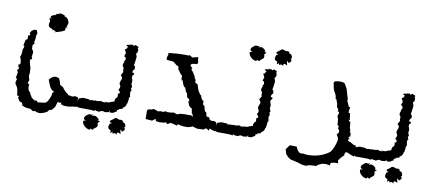

<svg xmlns="http://www.w3.org/2000/svg" viewBox="-65 -833 2796 1214"><g transform="rotate(10 1333.0 -226.0)"><path d="M106.4 52.2 101.1 35.6Q96.2 30.8 89.8 30.8Q82.5 30.8 75.7 15.6L69.8 6.3L74.2 -1Q74.2 -5.4 62.5 -5.4L59.1 -27.8Q59.1 -35.2 55.7 -46.4Q52.2 -57.6 48.3 -63.2Q44.4 -68.8 41.3 -72.8Q38.1 -76.7 38.1 -84.5Q38.1 -94.2 44.4 -110.8L34.7 -111.3L41.5 -153.3Q34.7 -156.2 34.7 -161.1Q34.7 -166.5 44.4 -174.3L34.7 -199.2Q47.9 -200.7 47.9 -208.5Q47.9 -234.4 39.6 -244.6V-252.4Q46.4 -264.2 46.4 -297.4L54.2 -317.4L46.4 -325.2L54.2 -361.3L65.4 -367.2V-393.1H75.7L76.7 -397.5Q76.7 -404.8 70.8 -408.7Q79.6 -414.6 79.6 -422.4Q89.4 -429.7 99.1 -434.1L113.3 -433.1Q118.2 -424.8 120.1 -413.1L115.2 -399.4L114.7 -379.4L110.4 -356.9L113.8 -345.2L103.5 -338.4V-311Q114.7 -301.8 114.7 -289.1L110.4 -261.2L115.2 -256.8L113.8 -248Q103.5 -246.1 103.5 -235.4Q108.4 -207.5 114.7 -193.4Q116.7 -174.3 116.7 -161.6Q116.7 -155.3 115.5 -152.3Q114.3 -149.4 114.3 -138.7Q119.1 -124 121.6 -113.8Q115.7 -103 115.7 -96.7Q115.7 -90.3 126 -87.4L124 -75.2Q124 -57.6 132.8 -43L137.2 -43.5L145 -25.9L151.9 -14.6Q151.9 -7.8 176.3 6.8L189.9 4.9L197.3 15.1L239.3 9.8Q256.8 8.8 267.6 -20.5Q278.8 -40 278.8 -61.5L290.5 -67.9L280.8 -72.3Q266.1 -81.1 257.8 -98.1Q249 -117.7 241.7 -139.6L255.9 -153.3Q268.6 -164.1 282.7 -164.1Q293 -164.1 304.2 -158.2Q310.5 -147.9 314.5 -134.3Q315.9 -120.6 320.8 -117.7L333.5 -110.4H334Q337.4 -110.4 349.6 -92.8Q360.4 -82 361.3 -80.6L370.6 -73.2Q382.8 -62.5 385.7 -61L387.2 -64Q397 -59.6 405.8 -59.6Q415 -59.6 423.3 -64.9L444.3 -59.6L445.8 0Q418.5 2 394 7.8Q369.1 7.8 364.3 7.3Q350.6 1.5 344.2 1.5L346.2 -11.2L336.4 -6.3L325.2 -9.3Q320.3 -9.3 317.1 6.6Q314 22.5 308.1 29.1Q302.2 35.6 297.6 41.7Q293 47.9 285.2 47.9Q276.4 47.9 269.5 62L251.5 71.8L225.1 79.6Q199.7 79.6 190.9 71.3L177.7 75.2L158.7 63Q135.7 62.5 124 59.1ZM208.3 -458.4Q181.5 -462.8 181.5 -484.3L186.3 -505.4Q180.2 -512.9 180.2 -519.9L181.1 -525.2L194.2 -520.3L183.7 -531.3Q192.5 -545.8 212.3 -548L214.5 -545.4L214 -554.2L218 -551.5L219.7 -559.9L225 -555Q226.8 -555 227.2 -558.1L232.5 -559.4L236.4 -556.8L233.4 -562.5L250.9 -563L272.5 -555L269 -551.1Q301 -544.5 302.8 -504.5L300.2 -505.4L295.3 -486.5L296.6 -484.3L302.4 -486.9Q297.5 -480.3 295.3 -480.3Q293.1 -480.3 292.2 -486.5Q289.6 -481.7 289.6 -475.1L290 -467.6Q290 -455.3 219.7 -439L234.2 -446.5L211.8 -454.8L210.5 -446.1Z M443.8 -2.4 441.9 -33.2Q448.7 -41.5 448.7 -54.2L474.1 -63L518.1 -60.5L512.2 -55.2Q521 -55.2 522 -56.9Q522.9 -58.6 557.1 -58.6L554.2 -62L565.9 -58.1L596.2 -63.5L595.7 -58.1L603.5 -59.6L622.1 -56.6L612.8 -63L627.9 -61.5Q644 -61.5 653.8 -68.4L675.8 -75.2L674.3 -82.5L679.2 -96.7Q689.5 -101.6 689.5 -114.3L687.5 -126.5Q698.7 -129.4 698.7 -135.7Q698.7 -142.1 687 -152.8Q694.8 -163.1 694.8 -172.9Q694.8 -178.7 690.9 -184.1Q687 -189.5 687 -195.8Q687 -203.1 691.4 -208L689.5 -209Q696.3 -217.8 696.3 -226.1Q696.3 -235.4 685.1 -246.1Q693.4 -259.3 697.8 -267.6L694.3 -279.3Q694.3 -285.2 696.8 -290.5Q695.8 -293 693.4 -295.9Q686.5 -304.7 686.5 -311Q686.5 -318.8 693.4 -333Q693.4 -333.5 693.8 -334L689.9 -335.4L698.7 -347.2L695.8 -362.3Q691.9 -365.2 685.1 -366.2L693.4 -389.2L682.1 -411.6Q689.9 -412.6 694.3 -418L693.8 -422.9L697.8 -424.3L698.7 -431.2Q694.8 -433.6 686.5 -436L691.9 -441.4L710.4 -444.8L713.9 -443.4L711.4 -448.7L719.7 -446.3L728.5 -449.2Q729 -443.8 733.9 -441.9L744.6 -449.7L765.1 -440.4L762.2 -428.2L766.6 -423.8L765.6 -407.2L757.3 -396.5L764.2 -377L760.7 -346.7Q759.3 -332 756.8 -326.2L758.3 -319.3Q759.8 -317.9 763.7 -316.9L766.1 -298.8Q753.9 -289.6 753.9 -274.9L765.6 -272.9L766.6 -268.1Q766.6 -260.7 756.8 -253.9Q756.8 -252.9 757.3 -252.4V-244.6L756.3 -243.2Q763.7 -231.4 763.7 -217.3L761.2 -202.6L768.6 -186Q768.6 -179.7 763.2 -176.8L769.5 -159.2Q763.2 -159.2 763.2 -146Q763.2 -136.7 767.6 -120.1Q761.7 -120.1 761.7 -109.4Q761.7 -98.6 757.3 -76.7Q752.9 -76.7 752.9 -64.9L744.6 -52.2L732.4 -43.5L734.4 -38.6L710.4 -32.2L712.4 -27.8Q705.6 -27.8 699.7 -22.9L700.2 -14.6L686 -7.8Q686 -1 657.7 -1L655.3 -13.7L653.3 -5.4Q653.3 0 626 2Q617.2 -2 611.8 -2Q602.1 -2 590.3 6.3L572.3 3.4H567.4V-1.5Q559.1 1.5 559.1 6.8L538.1 3.4L460 2.9ZM550.6 128.7Q530.9 126 516.1 112Q501.4 97.9 501.4 79.4L518.6 75Q503.2 71.5 503.2 62.7Q503.2 53.1 515.5 42.3Q527.8 31.5 535.7 31.5Q540.5 31.5 544.5 34.2L557.7 28.9L549.8 42.5Q557.7 35.9 566 35.9Q580.1 35.9 595.9 53.1L594.1 63.2L607.3 64L594.1 77.2L596.8 92.6Q596.8 100.1 593 103.8Q589.3 107.6 584.7 110.6Q580.1 113.7 575.9 117Q571.7 120.3 570.9 126.5L555.5 119.9ZM724.7 132.2Q719.8 122.9 711.5 122.9Q704.9 122.9 697.9 127.3L695.2 115.9L683.4 126.5L682.5 107.6Q664.5 104.9 664.5 89.5Q664.5 82.1 670.6 67.1L683.4 64.9Q667.1 57.9 667.1 52.6Q667.1 51.3 670.6 48.7Q690.8 35 693.5 30.9Q696.1 26.7 702.7 26.7Q710.2 26.7 724.2 33.3L733.9 32.4Q749.3 32.4 749.3 42.1L750.2 45.6Q768.2 45.6 770.4 72.8L762.5 75Q769.9 80.3 769.9 86.5Q769.9 94.8 756.3 104.5L742.2 92.2L748.8 122.1Q737.8 115 731.3 115Q723.8 115 723.8 125.1Z M888.2 0 887.2 -52.2Q888.2 -65.4 915 -65.4L928.2 -71.3L957.5 -61L974.6 -65.4Q980 -63.5 985.8 -63.5Q996.1 -63.5 1004.9 -70.8Q1011.2 -66.4 1015.1 -66.4Q1050.8 -66.4 1052.2 -71.8L1080.6 -63.5L1095.2 -69.8Q1124 -72.8 1137.2 -72.8Q1147.9 -72.8 1158.2 -70.8V-73.7Q1174.8 -73.7 1174.8 -64.5L1177.7 -65.9Q1177.7 -84.5 1169.9 -84.5L1164.1 -116.2Q1150.4 -120.6 1142.1 -136.2L1134.3 -158.7L1141.6 -157.7L1138.7 -164.6Q1137.7 -176.3 1124 -177.7L1117.2 -207Q1109.4 -207 1100.6 -239.3Q1093.8 -239.3 1087.9 -250Q1079.6 -266.1 1077.1 -283.7L1072.3 -276.9L1066.9 -293Q1067.9 -295.9 1067.9 -299.8Q1067.9 -306.2 1064.5 -313.5Q1057.6 -313.5 1048.3 -331.5Q1045.4 -331.5 1045.4 -334L1045.9 -336.9L1037.6 -341.8L1038.1 -345.2Q1038.1 -355.5 1030.8 -368.7L1025.9 -365.2L998.5 -387.7L955.1 -391.6L952.6 -405.3L960 -428.7L956.1 -436Q1008.8 -442.9 1059.1 -442.9L1088.9 -442.4L1090.3 -446.8L1112.3 -434.1L1147.5 -443.4L1153.8 -404.8L1144.5 -397.5Q1108.9 -397.5 1108.9 -383.3Q1114.3 -373.5 1120.1 -371.1L1123.5 -364.7L1117.2 -361.8L1133.8 -340.3L1147 -318.4L1151.4 -302.7L1155.8 -301.3Q1157.2 -296.9 1157.2 -292.5Q1157.2 -288.1 1155.8 -283.2L1174.8 -271L1184.1 -240.2Q1200.7 -208 1209 -206.5Q1212.4 -182.6 1230 -173.8L1229 -163.1Q1229 -156.2 1230.7 -152.8Q1232.4 -149.4 1235.6 -148.7Q1238.8 -147.9 1240.7 -145Q1244.1 -130.4 1246.3 -120.6Q1248.5 -110.8 1259.3 -106.9L1263.2 -85.9Q1264.2 -81.1 1282.7 -79.6L1287.1 -67.4Q1291.5 -61 1310.5 -61L1311.5 -63Q1331.1 -61 1333.5 -49.8Q1333.5 -16.6 1335 -16.1L1332 1Q1303.7 -7.3 1297.9 -11.2L1293 4.4Q1283.2 -7.3 1274.9 -7.3Q1268.1 -7.3 1263.2 1.5L1219.7 3.9L1189 -5.4Q1168.5 4.9 1151.9 4.9Q1110.8 4.9 1095.2 -3.9L1091.3 6.8L1049.3 -3.4L1026.9 8.8L1020.5 -1.5Q1004.9 4.9 979 4.9Q965.3 4.9 954.6 1.5L950.2 -12.2L930.2 3.4Z M1332.5 -2.4 1330.6 -33.2Q1337.4 -41.5 1337.4 -54.2L1362.8 -63L1406.7 -60.5L1400.9 -55.2Q1409.7 -55.2 1410.6 -56.9Q1411.6 -58.6 1445.8 -58.6L1442.9 -62L1454.6 -58.1L1484.9 -63.5L1484.4 -58.1L1492.2 -59.6L1510.7 -56.6L1501.5 -63L1516.6 -61.5Q1532.7 -61.5 1542.5 -68.4L1564.5 -75.2L1563 -82.5L1567.9 -96.7Q1578.1 -101.6 1578.1 -114.3L1576.2 -126.5Q1587.4 -129.4 1587.4 -135.7Q1587.4 -142.1 1575.7 -152.8Q1583.5 -163.1 1583.5 -172.9Q1583.5 -178.7 1579.6 -184.1Q1575.7 -189.5 1575.7 -195.8Q1575.7 -203.1 1580.1 -208L1578.1 -209Q1585 -217.8 1585 -226.1Q1585 -235.4 1573.7 -246.1Q1582 -259.3 1586.4 -267.6L1583 -279.3Q1583 -285.2 1585.4 -290.5Q1584.5 -293 1582 -295.9Q1575.2 -304.7 1575.2 -311Q1575.2 -318.8 1582 -333Q1582 -333.5 1582.5 -334L1578.6 -335.4L1587.4 -347.2L1584.5 -362.3Q1580.6 -365.2 1573.7 -366.2L1582 -389.2L1570.8 -411.6Q1578.6 -412.6 1583 -418L1582.5 -422.9L1586.4 -424.3L1587.4 -431.2Q1583.5 -433.6 1575.2 -436L1580.6 -441.4L1599.1 -444.8L1602.5 -443.4L1600.1 -448.7L1608.4 -446.3L1617.2 -449.2Q1617.7 -443.8 1622.6 -441.9L1633.3 -449.7L1653.8 -440.4L1650.9 -428.2L1655.3 -423.8L1654.3 -407.2L1646 -396.5L1652.8 -377L1649.4 -346.7Q1647.9 -332 1645.5 -326.2L1647 -319.3Q1648.4 -317.9 1652.3 -316.9L1654.8 -298.8Q1642.6 -289.6 1642.6 -274.9L1654.3 -272.9L1655.3 -268.1Q1655.3 -260.7 1645.5 -253.9Q1645.5 -252.9 1646 -252.4V-244.6L1645 -243.2Q1652.3 -231.4 1652.3 -217.3L1649.9 -202.6L1657.2 -186Q1657.2 -179.7 1651.9 -176.8L1658.2 -159.2Q1651.9 -159.2 1651.9 -146Q1651.9 -136.7 1656.2 -120.1Q1650.4 -120.1 1650.4 -109.4Q1650.4 -98.6 1646 -76.7Q1641.6 -76.7 1641.6 -64.9L1633.3 -52.2L1621.1 -43.5L1623 -38.6L1599.1 -32.2L1601.1 -27.8Q1594.2 -27.8 1588.4 -22.9L1588.9 -14.6L1574.7 -7.8Q1574.7 -1 1546.4 -1L1543.9 -13.7L1542 -5.4Q1542 0 1514.6 2Q1505.9 -2 1500.5 -2Q1490.7 -2 1479 6.3L1460.9 3.4H1456.1V-1.5Q1447.8 1.5 1447.8 6.8L1426.8 3.4L1348.6 2.9ZM1512.6 -481.7Q1492.8 -484.3 1478.1 -498.4Q1463.3 -512.5 1463.3 -530.9L1480.5 -535.3Q1465.1 -538.8 1465.1 -547.6Q1465.1 -557.3 1477.4 -568.1Q1489.7 -578.8 1497.6 -578.8Q1502.4 -578.8 1506.4 -576.2L1519.6 -581.5L1511.7 -567.8Q1519.6 -574.4 1527.9 -574.4Q1542 -574.4 1557.8 -557.3L1556.1 -547.2L1569.2 -546.3L1556.1 -533.1L1558.7 -517.7Q1558.7 -510.3 1555 -506.5Q1551.2 -502.8 1546.6 -499.7Q1542 -496.6 1537.8 -493.3Q1533.6 -490.1 1532.8 -483.9L1517.4 -490.5ZM1686.6 -478.2Q1681.7 -487.4 1673.4 -487.4Q1666.8 -487.4 1659.8 -483L1657.1 -494.4L1645.3 -483.9L1644.4 -502.8Q1626.4 -505.4 1626.4 -520.8Q1626.4 -528.3 1632.5 -543.2L1645.3 -545.4Q1629 -552.5 1629 -557.7Q1629 -559 1632.5 -561.7Q1652.7 -575.3 1655.4 -579.5Q1658 -583.7 1664.6 -583.7Q1672.1 -583.7 1686.1 -577.1L1695.8 -577.9Q1711.2 -577.9 1711.2 -568.3L1712.1 -564.8Q1730.1 -564.8 1732.3 -537.5L1724.4 -535.3Q1731.8 -530 1731.8 -523.9Q1731.8 -515.5 1718.2 -505.9L1704.2 -518.2L1710.8 -488.3Q1699.8 -495.3 1693.2 -495.3Q1685.7 -495.3 1685.7 -485.2Z M1793.5 34.7 1815.4 4.9 1859.9 6.3Q1869.1 35.6 1889.2 43.9L1909.2 42.5Q1921.4 45.9 1939.9 45.9Q2020 44.4 2075.7 1Q2098.6 -29.8 2108.4 -80.6Q2108.4 -95.2 2094.7 -113.3Q2106.9 -124.5 2106.9 -134.3Q2106.9 -143.1 2096.7 -152.8L2098.6 -164.6Q2098.6 -170.4 2089.4 -173.3L2086.9 -210L2080.1 -226.6Q2080.1 -237.8 2083.3 -240.7Q2086.4 -243.7 2086.4 -248L2083.5 -260.3Q2082.5 -256.3 2076.7 -256.3V-272.9Q2064.9 -282.7 2064.9 -297.4Q2064.9 -311 2060.8 -315.7Q2056.6 -320.3 2056.6 -330.1L2048.8 -335Q2048.3 -352.5 2043.2 -361.3Q2038.1 -370.1 2028.3 -389.2Q2023.4 -408.7 2021.5 -423.3L2018.6 -434.6L2027.8 -442.9Q2043 -446.8 2059.6 -446.8Q2075.7 -446.8 2084.5 -442.9L2090.3 -438Q2098.1 -422.9 2106.4 -409.7Q2116.2 -376.5 2119.1 -365.2L2127 -342.3Q2122.6 -342.3 2122.6 -339.4L2127 -329.1L2140.6 -297.9L2149.4 -298.3L2145.5 -277.3V-260.7L2154.3 -261.2L2161.1 -217.8L2152.3 -218.3L2156.7 -214.4Q2156.7 -208 2166 -206.1Q2169.4 -182.6 2169.4 -170.4L2174.8 -156.2L2174.3 -136.2L2180.2 -143.1L2182.1 -115.2L2174.3 -113.3L2171.4 -105L2180.7 -100.6Q2171.4 -95.7 2171.4 -88.9Q2176.3 -83 2192.4 -78.6L2213.4 -66.4L2227.1 -65.4L2223.6 -6.8L2226.1 5.9L2175.3 -14.6L2169.4 -10.3L2164.6 -2L2165.5 7.8Q2147.5 22.9 2131.8 45.9L2135.3 64.9L2123 64.5Q2086.4 64.5 2086.4 80.6L2087.9 87.4Q2073.2 83 2062.5 83Q2033.7 83 2024.9 90.3L2007.8 98.6L2004.9 105L1989.7 106Q1951.2 106 1939.9 115.2Q1910.2 115.2 1887.7 105L1849.6 95.7Q1827.6 95.7 1802.7 64.5Z M2221.2 -2.4 2219.2 -33.2Q2226.1 -41.5 2226.1 -54.2L2251.5 -63L2295.4 -60.5L2289.6 -55.2Q2298.3 -55.2 2299.3 -56.9Q2300.3 -58.6 2334.5 -58.6L2331.5 -62L2343.3 -58.1L2373.5 -63.5L2373 -58.1L2380.9 -59.6L2399.4 -56.6L2390.1 -63L2405.3 -61.5Q2421.4 -61.5 2431.2 -68.4L2453.1 -75.2L2451.7 -82.5L2456.5 -96.7Q2466.8 -101.6 2466.8 -114.3L2464.8 -126.5Q2476.1 -129.4 2476.1 -135.7Q2476.1 -142.1 2464.4 -152.8Q2472.2 -163.1 2472.2 -172.9Q2472.2 -178.7 2468.3 -184.1Q2464.4 -189.5 2464.4 -195.8Q2464.4 -203.1 2468.8 -208L2466.8 -209Q2473.6 -217.8 2473.6 -226.1Q2473.6 -235.4 2462.4 -246.1Q2470.7 -259.3 2475.1 -267.6L2471.7 -279.3Q2471.7 -285.2 2474.1 -290.5Q2473.1 -293 2470.7 -295.9Q2463.9 -304.7 2463.9 -311Q2463.9 -318.8 2470.7 -333Q2470.7 -333.5 2471.2 -334L2467.3 -335.4L2476.1 -347.2L2473.1 -362.3Q2469.2 -365.2 2462.4 -366.2L2470.7 -389.2L2459.5 -411.6Q2467.3 -412.6 2471.7 -418L2471.2 -422.9L2475.1 -424.3L2476.1 -431.2Q2472.2 -433.6 2463.9 -436L2469.2 -441.4L2487.8 -444.8L2491.2 -443.4L2488.8 -448.7L2497.1 -446.3L2505.9 -449.2Q2506.3 -443.8 2511.2 -441.9L2522 -449.7L2542.5 -440.4L2539.6 -428.2L2543.9 -423.8L2543 -407.2L2534.7 -396.5L2541.5 -377L2538.1 -346.7Q2536.6 -332 2534.2 -326.2L2535.6 -319.3Q2537.1 -317.9 2541 -316.9L2543.5 -298.8Q2531.2 -289.6 2531.2 -274.9L2543 -272.9L2543.9 -268.1Q2543.9 -260.7 2534.2 -253.9Q2534.2 -252.9 2534.7 -252.4V-244.6L2533.7 -243.2Q2541 -231.4 2541 -217.3L2538.6 -202.6L2545.9 -186Q2545.9 -179.7 2540.5 -176.8L2546.9 -159.2Q2540.5 -159.2 2540.5 -146Q2540.5 -136.7 2544.9 -120.1Q2539.1 -120.1 2539.1 -109.4Q2539.1 -98.6 2534.7 -76.7Q2530.3 -76.7 2530.3 -64.9L2522 -52.2L2509.8 -43.5L2511.7 -38.6L2487.8 -32.2L2489.7 -27.8Q2482.9 -27.8 2477.1 -22.9L2477.5 -14.6L2463.4 -7.8Q2463.4 -1 2435.1 -1L2432.6 -13.7L2430.7 -5.4Q2430.7 0 2403.3 2Q2394.5 -2 2389.2 -2Q2379.4 -2 2367.7 6.3L2349.6 3.4H2344.7V-1.5Q2336.4 1.5 2336.4 6.8L2315.4 3.4L2237.3 2.9ZM2328 128.7Q2308.2 126 2293.5 112Q2278.8 97.9 2278.8 79.4L2295.9 75Q2280.5 71.5 2280.5 62.7Q2280.5 53.1 2292.8 42.3Q2305.1 31.5 2313 31.5Q2317.9 31.5 2321.8 34.2L2335 28.9L2327.1 42.5Q2335 35.9 2343.4 35.9Q2357.4 35.9 2373.2 53.1L2371.5 63.2L2384.7 64L2371.5 77.2L2374.1 92.6Q2374.1 100.1 2370.4 103.8Q2366.7 107.6 2362 110.6Q2357.4 113.7 2353.3 117Q2349.1 120.3 2348.2 126.5L2332.8 119.9ZM2502 132.2Q2497.2 122.9 2488.8 122.9Q2482.2 122.9 2475.2 127.3L2472.6 115.9L2460.7 126.5L2459.8 107.6Q2441.8 104.9 2441.8 89.5Q2441.8 82.1 2448 67.1L2460.7 64.9Q2444.4 57.9 2444.4 52.6Q2444.4 51.3 2448 48.7Q2468.2 35 2470.8 30.9Q2473.4 26.7 2480 26.7Q2487.5 26.7 2501.6 33.3L2511.2 32.4Q2526.6 32.4 2526.6 42.1L2527.5 45.6Q2545.5 45.6 2547.7 72.8L2539.8 75Q2547.3 80.3 2547.3 86.5Q2547.3 94.8 2533.7 104.5L2519.6 92.2L2526.2 122.1Q2515.2 115 2508.6 115Q2501.1 115 2501.1 125.1Z"/></g></svg>

Font: Truetypewriter PolyglOTT
Style: Regular
Weight: 400
Designer: Sergey Beatoff a.k.a. Sam_T
Version: Version 3.76